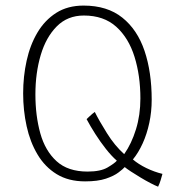

<svg xmlns="http://www.w3.org/2000/svg" viewBox="-20 -670 686 705"><path d="M560.5 15.5Q550 11.5 532.2 2.2Q514.5 -7 495.5 -18.5Q476.5 -30 460.8 -40.2Q445 -50.5 438 -56.5Q432 -49.5 415.2 -36.8Q398.5 -24 368.8 -14Q339 -4 292.5 -4Q231.5 -4 188.2 -30.5Q145 -57 117.8 -102.8Q90.5 -148.5 77.8 -206.5Q65 -264.5 65 -327Q65 -389.5 77.8 -447.2Q90.5 -505 117.5 -550.5Q144.5 -596 186.5 -622.8Q228.5 -649.5 287 -649.5Q374 -649.5 429.2 -605.2Q484.5 -561 510.8 -483Q537 -405 537 -304Q537 -259.5 528.2 -218.8Q519.5 -178 504 -143.8Q488.5 -109.5 468 -84.5Q488.5 -67 517.2 -53Q546 -39 576.5 -31.5Q574 -22 569.8 -8.2Q565.5 5.5 560.5 15.5ZM409 -80Q389.5 -97 369 -123Q348.5 -149 330 -178Q311.5 -207 298 -232.5Q301 -235.5 306.8 -241Q312.5 -246.5 318.8 -251.8Q325 -257 328 -259Q344.5 -226 372.8 -180.8Q401 -135.5 436 -104Q463 -142.5 479.2 -195Q495.5 -247.5 495.5 -308.5Q495.5 -392 474 -461.2Q452.5 -530.5 406.8 -571.8Q361 -613 288 -613Q228 -613 188.5 -573.2Q149 -533.5 129.5 -467.8Q110 -402 110 -323.5Q110 -245 128 -180.5Q146 -116 187.8 -78Q229.5 -40 301.5 -40Q349.5 -40 375.2 -55.2Q401 -70.5 409 -80Z"/></svg>

Font: Grandstander Thin Thin
Style: Regular
Weight: 250
Version: Version 1.200